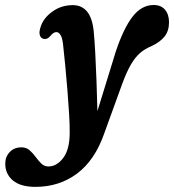

<svg xmlns="http://www.w3.org/2000/svg" viewBox="-128 -482 678 748"><path d="M323 -281Q353 -371 388.2 -416.8Q423.5 -462.5 470.5 -462.5Q499.5 -462.5 515 -444Q530.5 -425.5 530.5 -395.5Q530.5 -362 513.5 -340.2Q496.5 -318.5 461.5 -302Q437 -292 418 -275.8Q399 -259.5 382.2 -231Q365.5 -202.5 348 -155L278 38Q241.5 142.5 172.2 194.2Q103 246 10 246Q-48 246 -77.8 221Q-107.5 196 -107.5 155.5Q-107.5 128.5 -90 110.2Q-72.5 92 -44.5 92Q-25.5 92 -12.8 103.2Q0 114.5 10.8 129.2Q21.5 144 33 155.2Q44.5 166.5 60.5 166.5Q93 166.5 118 133.8Q143 101 143.5 37.5Q144 9.5 141.5 -33.8Q139 -77 135 -126.2Q131 -175.5 126.5 -223.5Q122 -271.5 117.5 -310.5Q114.5 -335.5 107.5 -346.2Q100.5 -357 91.5 -357Q80 -357 67.5 -341Q54 -325.5 38 -332Q30 -335 26.8 -346.5Q23.5 -358 31 -379.5Q42 -412.5 76.5 -437.2Q111 -462 156 -462Q190 -462 210.8 -437.5Q231.5 -413 237 -361Q240.5 -324.5 243.2 -273.8Q246 -223 248 -165Q250 -107 251.5 -49Z"/></svg>

Font: Fraunces 72pt S100 SemiBold
Style: Italic
Weight: 600
Italic angle: -16°
Version: Version 1.000; ttfautohint (v1.8.3)